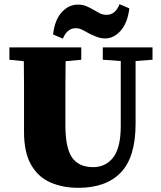

<svg xmlns="http://www.w3.org/2000/svg" viewBox="-20 -879 772 919"><path d="M472 -593V-652H710V-593L629 -587V-287Q629 -127 558.5 -53.5Q488 20 355 20Q281 20 222 -5.5Q163 -31 129 -90Q95 -149 95 -247V-356Q95 -413 95 -470.5Q95 -528 94 -586L25 -593V-652H369V-593L294 -586Q293 -529 293 -471.5Q293 -414 293 -356V-280Q293 -171 325 -125Q357 -79 426 -79Q486 -79 522 -125.5Q558 -172 558 -277V-587ZM234 -714Q242 -784 275.5 -820.5Q309 -857 353 -857Q375 -857 393 -849.5Q411 -842 426 -833Q441 -824 456.5 -816Q472 -808 490 -808Q533 -808 552 -859L599 -839Q591 -770 558 -732.5Q525 -695 483 -695Q463 -695 443.5 -702.5Q424 -710 408 -718Q392 -726 376.5 -735Q361 -744 342 -744Q321 -744 305.5 -730.5Q290 -717 281 -694Z"/></svg>

Font: Source Serif Pro Black
Style: Regular
Weight: 900
Designer: Frank Grießhammer
Foundry: Adobe Systems Incorporated
Version: Version 3.001;hotconv 1.0.111;makeotfexe 2.5.65597